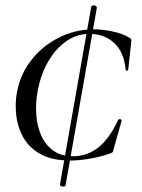

<svg xmlns="http://www.w3.org/2000/svg" viewBox="-20 -590 532 720"><path d="M205 101 322 -564Q323 -571 333.5 -569.5Q344 -568 343 -560L226 104Q225 111 214.5 109.5Q204 108 205 101ZM332 -480Q364 -480 402 -472Q440 -464 463 -450Q470 -446 471.5 -443Q473 -440 472 -432L461 -330Q460 -325 455.5 -325Q451 -325 451 -330Q445 -395 408 -429Q371 -463 315 -463Q268 -463 228 -435Q188 -407 160 -358Q132 -309 121 -247Q113 -204 116 -160.5Q119 -117 134.5 -82Q150 -47 179.5 -25.5Q209 -4 254 -4Q306 -4 347.5 -36Q389 -68 423 -140Q425 -144 431 -143Q437 -142 436 -137L406 -31Q405 -24 403 -20.5Q401 -17 392 -14Q350 0 311.5 6Q273 12 244 12Q175 12 132 -12Q89 -36 67.5 -74.5Q46 -113 41 -157Q36 -201 43 -241Q55 -310 96.5 -363.5Q138 -417 200 -448.5Q262 -480 332 -480Z"/></svg>

Font: Cormorant Medium
Style: Italic
Weight: 500
Italic angle: -10°
Designer: Christian Thalmann (Catharsis Fonts)
Foundry: Catharsis Fonts
Version: Version 4.000